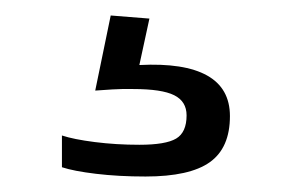

<svg xmlns="http://www.w3.org/2000/svg" viewBox="-20 -33 363 248"><path d="M277 117Q277 158 251 176.5Q225 195 168 195Q133 195 104 191.5Q75 188 60 183V142Q75 147 102.5 150.5Q130 154 160 154Q194 154 207.5 146Q221 138 221 116Q221 98 205 90Q189 82 152 82Q145 82 137.5 82Q130 82 103 84L123 -13L173 -9L160 51Q218 48 247.5 64.5Q277 81 277 117Z"/></svg>

Font: Blinker Light
Style: Regular
Weight: 300
Designer: Juergen Huber
Foundry: supertype
Version: Version 1.017;hotconv 1.0.117;makeotfexe 2.5.65602